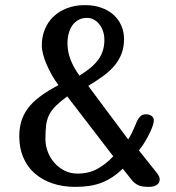

<svg xmlns="http://www.w3.org/2000/svg" viewBox="-20 -729 688 749"><path d="M480 -185.1Q486.3 -194.3 494.4 -210.7Q502.4 -227.1 512.2 -251Q519 -267.1 527.6 -275.1Q536.1 -283.2 548.8 -283.2Q563 -283.2 571.5 -276.6Q580.1 -270 580.1 -259.8Q580.1 -251 576.2 -239.5Q572.3 -228 567.1 -216.6Q562 -205.1 556.6 -195.6Q551.3 -186 548.3 -180.7Q538.6 -163.1 522 -142.1L592.8 -53.2Q603 -40 603 -28.8Q603 -15.6 591.8 -7.8Q580.6 0 561 0Q547.9 0 537.8 -1.5Q527.8 -2.9 520 -6.3Q512.2 -9.8 505.6 -15.1Q499 -20.5 493.2 -27.8L459 -70.8Q439 -51.8 418.7 -38.3Q398.4 -24.9 376.5 -16.4Q354.5 -7.8 329.3 -3.9Q304.2 0 273.9 0Q223.1 0 182.9 -14.2Q142.6 -28.3 114 -54Q85.4 -79.6 70.3 -116Q55.2 -152.3 55.2 -196.8Q55.2 -229 63.2 -255.9Q71.3 -282.7 89.1 -306.6Q106.9 -330.6 136.2 -352.5Q165.5 -374.5 208 -397Q194.8 -414.6 183.1 -435.1Q171.4 -455.6 162.4 -476.3Q153.3 -497.1 148.2 -516.6Q143.1 -536.1 143.1 -551.8Q143.1 -585.4 154.8 -614.3Q166.5 -643.1 188.5 -664.1Q210.4 -685.1 241.5 -697Q272.5 -709 311 -709Q347.7 -709 376.2 -698.5Q404.8 -688 424.1 -670.2Q443.4 -652.3 453.6 -628.2Q463.9 -604 463.9 -577.1Q463.9 -545.4 454.3 -520Q444.8 -494.6 426.8 -473.1Q408.7 -451.7 382.8 -432.6Q356.9 -413.6 324.2 -394ZM282.2 -51.8Q326.2 -51.8 359.1 -69.8Q392.1 -87.9 421.9 -119.1L242.2 -353Q213.9 -332 197 -315.2Q180.2 -298.3 171.4 -280.3Q162.6 -262.2 159.9 -240.2Q157.2 -218.3 157.2 -187Q157.2 -161.1 166.5 -136.7Q175.8 -112.3 192.6 -93.5Q209.5 -74.7 232.2 -63.2Q254.9 -51.8 282.2 -51.8ZM243.2 -560.1Q243.2 -497.6 290 -434.1Q340.3 -464.4 363.8 -496.8Q387.2 -529.3 387.2 -573.2Q387.2 -591.8 381.8 -607.4Q376.5 -623 367.4 -634.5Q358.4 -646 345.9 -652.6Q333.5 -659.2 318.8 -659.2Q300.8 -659.2 286.6 -651.6Q272.5 -644 262.9 -630.9Q253.4 -617.7 248.3 -599.4Q243.2 -581.1 243.2 -560.1Z"/></svg>

Font: Marmelad
Style: Regular
Weight: 400
Designer: Manvel Shmavonyan
Foundry: Cyreal (www.cyreal.org)
Version: Version 1.000